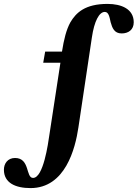

<svg xmlns="http://www.w3.org/2000/svg" viewBox="-184 -732 704 982"><path d="M-28 230C150 230 201 28 217 -80L286 -541C298 -623 323 -671 352 -671C372 -671 376 -645 382 -618C390 -590 400 -561 438 -561C473 -561 500 -580 500 -618C500 -686 437 -712 366 -712C251 -712 205 -667 176 -618C155 -580 143 -531 133 -468H47L37 -411H125L69 -45C62 3 38 178 -15 178C-53 178 -30 76 -107 76C-145 76 -164 105 -164 136C-164 204 -104 230 -28 230Z"/></svg>

Font: STIX Two Text
Style: Bold Italic
Weight: 700
Italic angle: -12°
Designer: Ross Mills, John Hudson & Paul Hanslow, Tiro Typeworks Ltd; with prior portions MicroPress Inc. and Coen Hoffman, Elsevi
Foundry: Tiro Typeworks Ltd
Version: Version 2.13 b171